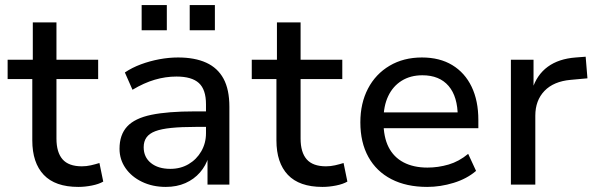

<svg xmlns="http://www.w3.org/2000/svg" viewBox="-20 -726 2344 755"><path d="M288 9Q197 9 152 -38.5Q107 -86 107 -174V-415H10V-491H109V-638H202V-491H366V-415H202V-181Q202 -127 226 -99.5Q250 -72 302 -72Q320 -72 337.5 -76Q355 -80 371 -85L386 -12Q369 -2 341.5 3.5Q314 9 288 9Z M632 9Q580 9 538.5 -11Q497 -31 473.5 -65Q450 -99 450 -141Q450 -196 480 -228.5Q510 -261 575 -274.5Q640 -288 746 -288H805V-227H749Q693 -227 653.5 -223Q614 -219 590.5 -210Q567 -201 556 -185.5Q545 -170 545 -147Q545 -108 573.5 -85Q602 -62 650 -62Q690 -62 721.5 -80.5Q753 -99 771.5 -131Q790 -163 790 -202V-316Q790 -374 762 -399.5Q734 -425 674 -425Q631 -425 588.5 -412.5Q546 -400 501 -373L471 -441Q499 -460 534 -473Q569 -486 606.5 -493Q644 -500 680 -500Q746 -500 791 -479.5Q836 -459 859 -416.5Q882 -374 882 -306V0H796V-109H800Q790 -75 766.5 -48Q743 -21 709 -6Q675 9 632 9ZM726 -607V-706H825V-607ZM537 -607V-706H636V-607Z M1248 9Q1157 9 1112 -38.5Q1067 -86 1067 -174V-415H970V-491H1069V-638H1162V-491H1326V-415H1162V-181Q1162 -127 1186 -99.5Q1210 -72 1262 -72Q1280 -72 1297.5 -76Q1315 -80 1331 -85L1346 -12Q1329 -2 1301.5 3.5Q1274 9 1248 9Z M1660 9Q1578 9 1519 -21.5Q1460 -52 1428.5 -109Q1397 -166 1397 -245Q1397 -320 1427 -377.5Q1457 -435 1512 -467.5Q1567 -500 1639 -500Q1709 -500 1758.5 -470Q1808 -440 1834.5 -385Q1861 -330 1861 -254V-222H1470V-284H1797L1780 -267Q1780 -346 1744 -388Q1708 -430 1641 -430Q1594 -430 1559.5 -408.5Q1525 -387 1506.5 -348Q1488 -309 1488 -255V-247Q1488 -187 1508 -147.5Q1528 -108 1567 -87.5Q1606 -67 1661 -67Q1703 -67 1744 -79Q1785 -91 1821 -121L1852 -54Q1816 -23 1764 -7Q1712 9 1660 9Z M1989 0V-491H2078V-375H2073Q2091 -432 2134 -463.5Q2177 -495 2244 -500L2283 -503L2290 -418L2224 -412Q2157 -406 2121 -368.5Q2085 -331 2085 -271V0Z"/></svg>

Font: Nunito Sans 10pt Medium
Style: Regular
Weight: 500
Designer: Vernon Adams
Foundry: Vernon Adams
Version: Version 3.101;gftools[0.9.27]